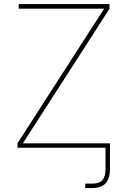

<svg xmlns="http://www.w3.org/2000/svg" viewBox="-20 -748 645 972"><path d="M411.6 204.1V181.6Q420.9 181.6 430.7 181.6Q440.4 181.6 446.8 181.6Q481.9 181.6 498 164.6Q514.2 147.5 514.2 107.4V0H536.6V107.4Q536.6 157.2 514.2 180.7Q491.7 204.1 446.8 204.1Q440.4 204.1 430.2 204.1Q419.9 204.1 411.6 204.1ZM68.8 0V-22.9L437 -595.2Q456.5 -624.5 475.3 -654.3Q494.1 -684.1 513.2 -713.4L517.1 -704.1Q477.5 -704.1 438.2 -704.1Q398.9 -704.1 358.9 -704.1H74.7V-727.5H534.2V-703.6L163.1 -127Q144.5 -98.6 126.5 -70.3Q108.4 -42 89.8 -13.2L85.9 -22.5Q124 -22.5 162.4 -22.5Q200.7 -22.5 238.8 -22.5H536.6V0Z"/></svg>

Font: Inter 17pt Thin
Style: Regular
Weight: 250
Version: Version 4.001;git-66647c0bb